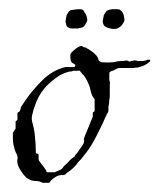

<svg xmlns="http://www.w3.org/2000/svg" viewBox="-20 -396 347 418"><path d="M73 2Q66 -2 57 -2Q48 -2 41 -7Q35 -10 27 -22Q19 -33 18 -41Q17 -46 18 -50Q19 -53 17 -59Q12 -68 11 -75Q8 -83 8 -97V-107L14 -116V-132L17 -134L18 -135V-150L20 -152Q21 -152 22 -153Q24 -155 25 -159Q25 -163 27 -165L37 -180Q51 -200 72 -221Q94 -243 122 -250H142L144 -253V-255Q135 -260 135 -262Q133 -264 133 -277Q134 -278 134 -278.5Q134 -279 134 -279Q134 -280 136 -282Q138 -284 140 -286Q142 -288 145 -290Q153 -296 158 -296Q159 -295 163 -293Q167 -293 169 -291Q171 -290 174 -288Q177 -286 180 -284Q183 -282 185.5 -279.5Q188 -277 190 -275Q191 -274 192 -272Q193 -270 194 -268Q194 -264 198 -262Q200 -260 212 -260Q227 -260 230 -261Q236 -263 241 -263Q250 -263 254 -264Q256 -265 260 -263Q260 -261 266 -263Q269 -264 272.5 -264.5Q276 -265 280 -263Q285 -263 288.5 -263Q292 -263 296 -264Q298 -265 299 -265Q300 -265 301 -266H307V-263Q303 -259 299 -256.5Q295 -254 290 -252L280 -249Q274 -249 271 -248H238Q233 -246 228 -243Q227 -242 225.5 -242Q224 -242 222 -241Q220 -240 218 -238V-221Q220 -219 219 -210V-196Q219 -192 219 -187.5Q219 -183 218 -179Q218 -175 217.5 -171Q217 -167 216 -163V-154Q215 -150 212 -147Q212 -145 211 -143.5Q210 -142 209 -140Q205 -130 200 -120Q195 -110 190 -100Q185 -90 179.5 -81Q174 -72 168 -64Q166 -62 164 -59Q162 -56 160 -54Q158 -51 155 -48Q152 -45 150 -43Q142 -30 126 -20L122 -16Q117 -14 114 -15Q111 -15 105 -13Q101 -11 97.5 -8.5Q94 -6 92 -4Q91 -3 90 -1.5Q89 0 87 2ZM99 -21 113 -27Q114 -28 115 -29Q116 -30 117 -31Q117 -32 120 -35Q127 -41 133 -48Q135 -50 137 -51.5Q139 -53 142 -55Q144 -59 147 -62Q150 -65 152 -69Q155 -73 157.5 -76.5Q160 -80 162 -84Q164 -88 163 -90Q162 -93 164 -98L182 -142V-151L186 -154V-180Q180 -187 178 -196Q177 -201 175.5 -206Q174 -211 172 -215Q171 -217 170 -219.5Q169 -222 167 -225Q165 -228 163.5 -230.5Q162 -233 160 -234Q158 -236 157 -238Q156 -238 154 -242H140Q136 -240 130 -240Q123 -238 118.5 -236Q114 -234 110 -232Q90 -219 77 -204Q62 -186 55 -163Q54 -161 53 -157.5Q52 -154 51 -149Q48 -140 50 -131Q55 -114 56 -99Q57 -91 57.5 -82Q58 -73 58 -63Q60 -61 63 -61Q64 -60 64 -57V-50Q64 -47 66 -44.5Q68 -42 71 -38Q74 -34 76 -31.5Q78 -29 79 -27Q81 -25 81 -23Q81 -21 83 -21ZM220 -334Q206 -337 205 -344Q203 -348 204 -352L206 -363Q208 -366 210 -369.5Q212 -373 216 -374Q221 -376 225.5 -376Q230 -376 234 -376Q240 -376 242 -374Q249 -369 250 -359Q252 -352 250 -349Q246 -340 239 -336Q235 -333 229 -333Q223 -333 220 -334ZM139 -334Q124 -334 124 -344Q122 -348 123 -352L125 -363Q127 -366 129 -369.5Q131 -373 135 -374Q141 -375 145 -375.5Q149 -376 153 -376Q159 -376 161 -374Q168 -364 169 -359Q171 -351 169 -349Q164 -337 158 -336L149 -334Z"/></svg>

Font: Estonia
Style: Regular
Weight: 400
Designer: Robert E. Leuschke
Foundry: Robert E. Leuschke
Version: Version 1.014; ttfautohint (v1.8.3)